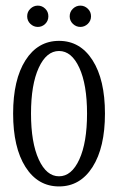

<svg xmlns="http://www.w3.org/2000/svg" viewBox="-20 -648 422 686"><path d="M141.6 -562.7Q130.4 -551.8 115.2 -551.8Q100.1 -551.8 88.6 -562.7Q77.1 -573.7 77.1 -589.8Q77.1 -606 88.6 -616.9Q100.1 -627.9 115.2 -627.9Q130.4 -627.9 141.6 -616.9Q152.8 -606 152.8 -589.8Q152.8 -573.7 141.6 -562.7ZM293.7 -562.7Q282.2 -551.8 267.1 -551.8Q252 -551.8 240.5 -562.7Q229 -573.7 229 -589.8Q229 -606 240.5 -616.9Q252 -627.9 267.1 -627.9Q282.2 -627.9 293.7 -616.9Q305.2 -606 305.2 -589.8Q305.2 -573.7 293.7 -562.7ZM310.8 -51.5Q266.6 18.1 190.9 18.1Q115.2 18.1 71 -51.5Q26.9 -121.1 26.9 -242.2Q26.9 -363.3 71 -432.6Q115.2 -502 190.9 -502Q266.6 -502 310.8 -432.6Q355 -363.3 355 -242.2Q355 -121.1 310.8 -51.5ZM118.4 -78.4Q146 -18.1 190.9 -18.1Q235.8 -18.1 263.4 -78.4Q291 -138.7 291 -242.2Q291 -345.7 263.4 -405.8Q235.8 -465.8 190.9 -465.8Q146 -465.8 118.4 -405.8Q90.8 -345.7 90.8 -242.2Q90.8 -138.7 118.4 -78.4Z"/></svg>

Font: Margherita Light
Style: Regular
Weight: 300
Designer: James Puckett
Foundry: Dunwich Type Founders
Version: Version 1.008;hotconv 1.0.109;makeotfexe 2.5.65596